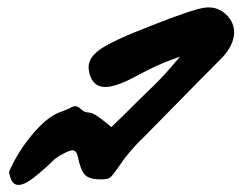

<svg xmlns="http://www.w3.org/2000/svg" viewBox="-20 -752 671 529"><path d="M10 -259Q4 -277 5 -279Q29 -334 69 -381.5Q109 -429 143 -442Q170 -452 178 -457Q191 -463 201 -453Q212 -442 224 -442Q237 -442 262 -422L287 -402L318 -432Q366 -480 389 -502Q424 -535 453 -569L476 -596L441 -583Q411 -572 351 -540Q312 -519 286 -514Q260 -509 245 -519.5Q230 -530 225 -557Q219 -589 253 -614Q287 -639 396 -681Q507 -725 541.5 -730.5Q576 -736 601 -714Q629 -688 624.5 -654Q620 -620 584 -585Q528 -529 489 -489Q389 -387 376 -374Q335 -335 308 -294Q289 -266 281.5 -261.5Q274 -257 250 -258Q224 -259 213 -271.5Q202 -284 195 -318Q191 -338 180 -338Q172 -338 152.5 -327.5Q133 -317 126 -309Q113 -296 86 -273Q25 -220 10 -259Z"/></svg>

Font: Lilach
Style: Regular
Weight: 400
Version: Version 1.0